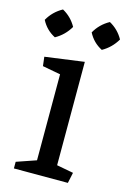

<svg xmlns="http://www.w3.org/2000/svg" viewBox="-121 -778 562 834"><g transform="rotate(15 160.0 -361.0)"><path d="M206.1 -62 281.2 -47.9 271 0H28.3V-29.8L116.2 -60.1V-446.8L35.2 -461.9L30.3 -502.9L206.1 -526.9ZM201.7 -658.2Q224.6 -699.2 266.6 -722.2Q306.6 -700.2 328.6 -660.2Q304.7 -619.1 263.7 -596.2Q222.7 -617.2 201.7 -658.2ZM-9.3 -658.2Q13.7 -699.2 55.7 -722.2Q95.7 -700.2 117.7 -660.2Q93.8 -619.1 52.7 -596.2Q11.7 -617.2 -9.3 -658.2Z"/></g></svg>

Font: Brawler
Style: Regular
Weight: 400
Version: Version 1.000